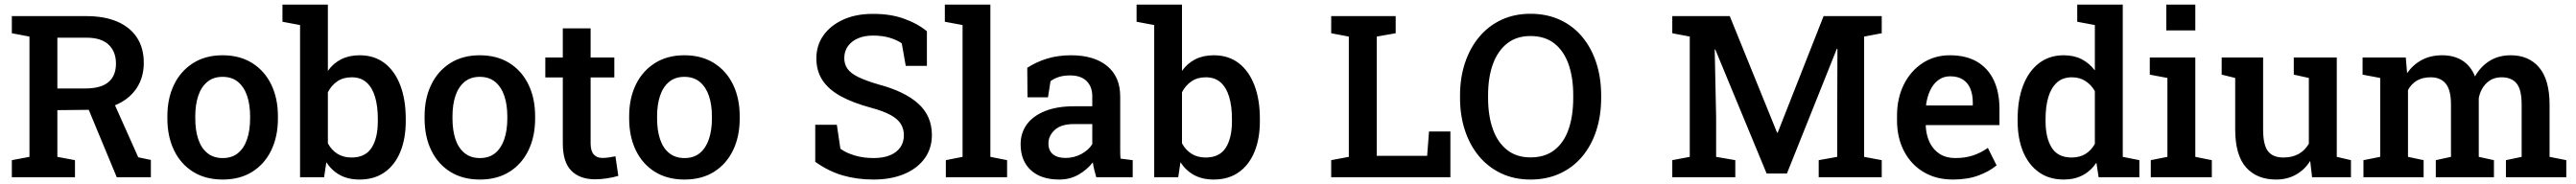

<svg xmlns="http://www.w3.org/2000/svg" viewBox="-20 -782 11357 812"><path d="M32.2 0V-75.2L109.9 -89.8V-620.6L32.2 -635.3V-710.9H360.8Q440.9 -710.9 497.6 -686.3Q554.2 -661.6 584 -615.7Q613.8 -569.8 613.8 -504.9Q613.8 -442.4 584.2 -396Q554.7 -349.6 501.7 -324Q448.7 -298.3 377.4 -297.4L232.9 -295.9V-89.8L310.5 -75.2V0ZM494.6 0 358.9 -327.1 474.1 -346.2 589.4 -87.9 645 -76.2V0ZM232.9 -391.6H355.5Q424.8 -391.6 458 -419.7Q491.2 -447.8 491.2 -501.5Q491.2 -553.7 459 -584.7Q426.8 -615.7 360.8 -615.7H232.9Z M961.9 10.3Q885.7 10.3 831.1 -23.9Q776.4 -58.1 747.1 -118.9Q717.8 -179.7 717.8 -258.8V-269Q717.8 -347.7 747.1 -408.2Q776.4 -468.8 831.1 -503.4Q885.7 -538.1 960.9 -538.1Q1037.1 -538.1 1091.8 -503.7Q1146.5 -469.2 1175.8 -408.7Q1205.1 -348.1 1205.1 -269V-258.8Q1205.1 -179.7 1175.8 -118.9Q1146.5 -58.1 1092 -23.9Q1037.6 10.3 961.9 10.3ZM961.9 -84.5Q1002.9 -84.5 1029.5 -106.7Q1056.2 -128.9 1069.3 -168.2Q1082.5 -207.5 1082.5 -258.8V-269Q1082.5 -319.8 1069.3 -358.9Q1056.2 -397.9 1029.3 -420.4Q1002.4 -442.9 960.9 -442.9Q920.4 -442.9 893.6 -420.4Q866.7 -397.9 853.8 -358.9Q840.8 -319.8 840.8 -269V-258.8Q840.8 -207.5 853.8 -168.2Q866.7 -128.9 893.8 -106.7Q920.9 -84.5 961.9 -84.5Z M1564.9 10.3Q1515.1 10.3 1479 -9.3Q1442.9 -28.8 1418.5 -65.9L1408.7 0H1302.7V-671.4L1225.1 -686V-761.7H1425.3V-469.2Q1449.2 -502.9 1484.1 -520.5Q1519 -538.1 1565.4 -538.1Q1630.4 -538.1 1675.5 -503.2Q1720.7 -468.3 1744.6 -405.3Q1768.6 -342.3 1768.6 -257.3V-247.1Q1768.6 -169.9 1744.6 -111.8Q1720.7 -53.7 1675.3 -21.7Q1629.9 10.3 1564.9 10.3ZM1529.8 -86.9Q1590.3 -86.9 1617.9 -129.6Q1645.5 -172.4 1645.5 -247.1V-257.3Q1645.5 -313 1633.3 -354.2Q1621.1 -395.5 1595.7 -418.2Q1570.3 -440.9 1530.3 -440.9Q1493.2 -440.9 1467 -423.1Q1440.9 -405.3 1425.3 -375V-149.4Q1441.4 -119.6 1467.5 -103.3Q1493.7 -86.9 1529.8 -86.9Z M2095.7 10.3Q2019.5 10.3 1964.8 -23.9Q1910.2 -58.1 1880.9 -118.9Q1851.6 -179.7 1851.6 -258.8V-269Q1851.6 -347.7 1880.9 -408.2Q1910.2 -468.8 1964.8 -503.4Q2019.5 -538.1 2094.7 -538.1Q2170.9 -538.1 2225.6 -503.7Q2280.3 -469.2 2309.6 -408.7Q2338.9 -348.1 2338.9 -269V-258.8Q2338.9 -179.7 2309.6 -118.9Q2280.3 -58.1 2225.8 -23.9Q2171.4 10.3 2095.7 10.3ZM2095.7 -84.5Q2136.7 -84.5 2163.3 -106.7Q2189.9 -128.9 2203.1 -168.2Q2216.3 -207.5 2216.3 -258.8V-269Q2216.3 -319.8 2203.1 -358.9Q2189.9 -397.9 2163.1 -420.4Q2136.2 -442.9 2094.7 -442.9Q2054.2 -442.9 2027.3 -420.4Q2000.5 -397.9 1987.5 -358.9Q1974.6 -319.8 1974.6 -269V-258.8Q1974.6 -207.5 1987.5 -168.2Q2000.5 -128.9 2027.6 -106.7Q2054.7 -84.5 2095.7 -84.5Z M2603.5 9.3Q2536.1 9.3 2498.5 -28.6Q2460.9 -66.4 2460.9 -149.4V-440.4H2383.8V-528.3H2460.9V-656.7H2583.5V-528.3H2688V-440.4H2583.5V-149.4Q2583.5 -115.7 2597.4 -100.3Q2611.3 -85 2635.3 -85Q2648.9 -85 2665.8 -87.4Q2682.6 -89.8 2692.9 -92.3L2705.6 -5.9Q2684.1 0.5 2656.5 4.9Q2628.9 9.3 2603.5 9.3Z M2997.6 10.3Q2921.4 10.3 2866.7 -23.9Q2812 -58.1 2782.7 -118.9Q2753.4 -179.7 2753.4 -258.8V-269Q2753.4 -347.7 2782.7 -408.2Q2812 -468.8 2866.7 -503.4Q2921.4 -538.1 2996.6 -538.1Q3072.8 -538.1 3127.4 -503.7Q3182.1 -469.2 3211.4 -408.7Q3240.7 -348.1 3240.7 -269V-258.8Q3240.7 -179.7 3211.4 -118.9Q3182.1 -58.1 3127.7 -23.9Q3073.2 10.3 2997.6 10.3ZM2997.6 -84.5Q3038.6 -84.5 3065.2 -106.7Q3091.8 -128.9 3105 -168.2Q3118.2 -207.5 3118.2 -258.8V-269Q3118.2 -319.8 3105 -358.9Q3091.8 -397.9 3064.9 -420.4Q3038.1 -442.9 2996.6 -442.9Q2956.1 -442.9 2929.2 -420.4Q2902.3 -397.9 2889.4 -358.9Q2876.5 -319.8 2876.5 -269V-258.8Q2876.5 -207.5 2889.4 -168.2Q2902.3 -128.9 2929.4 -106.7Q2956.5 -84.5 2997.6 -84.5Z M3830.6 10.3Q3757.8 10.3 3695.3 -7.8Q3632.8 -25.9 3573.7 -67.9V-231.4H3668.9L3684.6 -125.5Q3710.4 -106.9 3748.3 -95.7Q3786.1 -84.5 3830.6 -84.5Q3874 -84.5 3903.6 -96.9Q3933.1 -109.4 3948.7 -131.8Q3964.4 -154.3 3964.4 -185.1Q3964.4 -213.4 3950.7 -235.4Q3937 -257.3 3905.3 -274.7Q3873.5 -292 3819.3 -306.6Q3739.7 -328.1 3686.3 -357.4Q3632.8 -386.7 3605.7 -427.7Q3578.6 -468.8 3578.6 -524.4Q3578.6 -581.5 3609.6 -625.5Q3640.6 -669.4 3695.8 -694.8Q3751 -720.2 3823.2 -720.7Q3902.3 -721.7 3963.1 -700.2Q4023.9 -678.7 4065.9 -644V-491.2H3972.7L3955.1 -590.8Q3935.1 -605 3903.1 -615Q3871.1 -625 3827.6 -625Q3790.5 -625 3762.2 -612.8Q3733.9 -600.6 3717.8 -578.4Q3701.7 -556.2 3701.7 -525.4Q3701.7 -498.5 3715.8 -478.5Q3730 -458.5 3763.2 -442.1Q3796.4 -425.8 3853 -409.2Q3968.8 -378.4 4028.3 -324.2Q4087.9 -270 4087.9 -186Q4087.9 -127 4055.9 -82.8Q4023.9 -38.6 3966.1 -14.2Q3908.2 10.3 3830.6 10.3Z M4149.4 0V-75.2L4223.1 -89.8V-671.4L4145 -686V-761.7H4345.7V-89.8L4419.4 -75.2V0Z M4649.4 10.3Q4568.8 10.3 4523.9 -31.2Q4479 -72.8 4479 -145.5Q4479 -195.3 4506.3 -232.9Q4533.7 -270.5 4586.4 -291.7Q4639.2 -313 4714.4 -313H4794.9V-357.4Q4794.9 -399.4 4769.8 -424.3Q4744.6 -449.2 4696.8 -449.2Q4669.4 -449.2 4648.4 -442.6Q4627.4 -436 4610.8 -423.8L4599.6 -352.5H4509.3L4508.3 -482.9Q4547.4 -508.3 4595.2 -523.2Q4643.1 -538.1 4701.7 -538.1Q4802.2 -538.1 4860.1 -491Q4918 -443.8 4918 -356V-123Q4918 -112.3 4918.2 -102.1Q4918.5 -91.8 4919.4 -82L4973.1 -75.2V0H4812.5Q4807.6 -17.1 4803.5 -33.2Q4799.3 -49.3 4797.4 -65.4Q4771 -32.2 4733.6 -11Q4696.3 10.3 4649.4 10.3ZM4677.2 -85Q4714.4 -85 4746.6 -102.3Q4778.8 -119.6 4794.9 -146V-234.4H4712.9Q4657.7 -234.4 4629.6 -208.7Q4601.6 -183.1 4601.6 -148.9Q4601.6 -118.2 4621.1 -101.6Q4640.6 -85 4677.2 -85Z M5330.1 10.3Q5280.3 10.3 5244.1 -9.3Q5208 -28.8 5183.6 -65.9L5173.8 0H5067.9V-671.4L4990.2 -686V-761.7H5190.4V-469.2Q5214.4 -502.9 5249.3 -520.5Q5284.2 -538.1 5330.6 -538.1Q5395.5 -538.1 5440.7 -503.2Q5485.8 -468.3 5509.8 -405.3Q5533.7 -342.3 5533.7 -257.3V-247.1Q5533.7 -169.9 5509.8 -111.8Q5485.8 -53.7 5440.4 -21.7Q5395 10.3 5330.1 10.3ZM5294.9 -86.9Q5355.5 -86.9 5383.1 -129.6Q5410.6 -172.4 5410.6 -247.1V-257.3Q5410.6 -313 5398.4 -354.2Q5386.2 -395.5 5360.8 -418.2Q5335.4 -440.9 5295.4 -440.9Q5258.3 -440.9 5232.2 -423.1Q5206.1 -405.3 5190.4 -375V-149.4Q5206.5 -119.6 5232.7 -103.3Q5258.8 -86.9 5294.9 -86.9Z M5848.1 0V-75.2L5925.8 -89.8V-620.6L5848.1 -635.3V-710.9H5925.8H6048.8H6132.3V-635.3L6048.8 -620.6V-94.2H6271L6279.3 -201.7H6373.5V0Z M6726.6 10.3Q6655.8 10.3 6598.6 -16.4Q6541.5 -43 6500.7 -91.3Q6460 -139.6 6438 -205.6Q6416 -271.5 6416 -350.1V-360.8Q6416 -439 6438 -504.9Q6460 -570.8 6500.7 -619.4Q6541.5 -668 6598.6 -694.6Q6655.8 -721.2 6726.1 -721.2Q6798.8 -721.2 6856.4 -694.6Q6914.1 -668 6954.6 -619.4Q6995.1 -570.8 7016.6 -504.9Q7038.1 -439 7038.1 -360.8V-350.1Q7038.1 -271.5 7016.6 -205.6Q6995.1 -139.6 6954.6 -91.3Q6914.1 -43 6856.4 -16.4Q6798.8 10.3 6726.6 10.3ZM6726.6 -87.4Q6791 -87.4 6832.8 -120.4Q6874.5 -153.3 6894.8 -212.4Q6915 -271.5 6915 -350.1V-361.8Q6915 -439.5 6894.5 -498Q6874 -556.6 6832.3 -589.8Q6790.5 -623 6726.1 -623Q6664.6 -623 6623 -589.8Q6581.5 -556.6 6560.5 -498Q6539.6 -439.5 6539.6 -361.8V-350.1Q6539.6 -272 6560.5 -212.6Q6581.5 -153.3 6623.3 -120.4Q6665 -87.4 6726.6 -87.4Z M7351.6 0V-75.2L7428.7 -89.8V-620.6L7351.6 -635.3V-710.9H7428.7H7605L7813.5 -196.8H7816.4L8018.6 -710.9H8274.9V-635.3L8197.3 -620.6V-89.8L8274.9 -75.2V0H7997.1V-75.2L8078.6 -89.8V-255.4L8079.6 -566.4L8077.1 -566.9L7856.9 -16.1H7767.6L7541 -564L7538.6 -563.5L7544.9 -263.7V-89.8L7629.4 -75.2V0Z M8588.9 10.3Q8514.2 10.3 8458.7 -23.2Q8403.3 -56.6 8372.8 -115.7Q8342.3 -174.8 8342.3 -251V-271.5Q8342.3 -348.6 8372.3 -408.9Q8402.3 -469.2 8455.1 -503.7Q8507.8 -538.1 8575.2 -538.1Q8647 -538.1 8695.6 -509.3Q8744.1 -480.5 8769 -427.5Q8793.9 -374.5 8793.9 -300.3V-230H8469.7L8468.8 -227.5Q8470.7 -186 8486.1 -153.8Q8501.5 -121.6 8530 -103Q8558.6 -84.5 8599.6 -84.5Q8642.6 -84.5 8677.7 -96.2Q8712.9 -107.9 8742.7 -129.4L8781.2 -52.2Q8750 -25.9 8701.7 -7.8Q8653.3 10.3 8588.9 10.3ZM8471.7 -316.4H8676.3V-329.1Q8676.3 -363.8 8665.8 -389.9Q8655.3 -416 8633.1 -430.7Q8610.8 -445.3 8576.7 -445.3Q8546.9 -445.3 8524.4 -428.7Q8502 -412.1 8488.5 -383.5Q8475.1 -355 8470.2 -318.8Z M9077.1 10.3Q9013.2 10.3 8967.8 -22Q8922.4 -54.2 8898.2 -112.1Q8874 -169.9 8874 -247.1V-257.3Q8874 -341.8 8898.2 -404.8Q8922.4 -467.8 8968 -502.9Q9013.7 -538.1 9076.7 -538.1Q9122.1 -538.1 9156 -520.8Q9189.9 -503.4 9214.4 -471.2V-671.4L9136.7 -686V-761.7H9214.4H9337.4V-89.8L9410.6 -75.2V0H9231L9221.2 -64Q9196.3 -27.3 9160.4 -8.5Q9124.5 10.3 9077.1 10.3ZM9111.8 -86.9Q9147 -86.9 9172.4 -102.3Q9197.8 -117.7 9214.4 -147V-379.9Q9198.2 -408.2 9172.6 -424.6Q9147 -440.9 9112.8 -440.9Q9072.8 -440.9 9047.1 -417.7Q9021.5 -394.5 9009.3 -353.3Q8997.1 -312 8997.1 -257.3V-247.1Q8997.1 -173.8 9024.2 -130.4Q9051.3 -86.9 9111.8 -86.9Z M9460.9 0V-75.2L9534.2 -89.8V-438L9456.5 -452.6V-528.3H9657.2V-89.8L9730 -75.2V0ZM9529.3 -647.9V-761.7H9657.2V-647.9Z M10013.2 10.3Q9928.2 10.3 9880.6 -43.7Q9833 -97.7 9833 -211.4V-438L9773.4 -452.6V-528.3H9833H9956.1V-210.4Q9956.1 -142.1 9977.8 -114.5Q9999.5 -86.9 10044.9 -86.9Q10085 -86.9 10113 -102.8Q10141.1 -118.7 10157.7 -147.9V-438L10091.3 -452.6V-528.3H10157.7H10280.8V-89.8L10343.3 -75.2V0H10171.9L10163.6 -71.8Q10138.7 -32.2 10100.3 -11Q10062 10.3 10013.2 10.3Z M10398.4 0V-75.2L10472.2 -89.8V-438L10394.5 -452.6V-528.3H10585L10590.8 -459Q10616.7 -496.6 10655.5 -517.3Q10694.3 -538.1 10745.6 -538.1Q10797.4 -538.1 10834.2 -514.9Q10871.1 -491.7 10890.1 -444.8Q10914.6 -488.3 10954.3 -513.2Q10994.1 -538.1 11047.9 -538.1Q11127.4 -538.1 11173.1 -483.9Q11218.8 -429.7 11218.8 -319.8V-89.8L11292.5 -75.2V0H11026.4V-75.2L11095.7 -89.8V-320.3Q11095.7 -387.2 11073.2 -414.1Q11050.8 -440.9 11007.3 -440.9Q10966.8 -440.9 10940.7 -415Q10914.6 -389.2 10906.7 -349.1V-89.8L10973.6 -75.2V0H10717.3V-75.2L10784.2 -89.8V-320.3Q10784.2 -384.8 10761.2 -412.8Q10738.3 -440.9 10694.8 -440.9Q10658.7 -440.9 10634 -426.3Q10609.4 -411.6 10594.7 -384.8V-89.8L10663.6 -75.2V0Z"/></svg>

Font: Roboto Slab LO Medium
Style: Regular
Weight: 500
Designer: Google
Version: Version 2.000